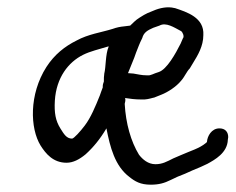

<svg xmlns="http://www.w3.org/2000/svg" viewBox="-20 -497 644 525"><path d="M604 -122C604 -136 596 -146 580 -146C558 -146 547 -124 546 -110C546 -108 545 -108 543 -106C525 -91 502 -85 475 -73L454 -64C436 -55 424 -48 405 -48C385 -48 370 -61 360 -74C338 -110 324 -159 321 -213C322 -217 324 -224 322 -229C335 -227 349 -225 366 -225C378 -224 389 -227 400 -230H401L421 -238C439 -245 462 -260 475 -276C485 -287 490 -301 499 -310L508 -325C521 -346 536 -371 536 -401C539 -449 491 -464 458 -475H457C438 -480 416 -475 400 -468L383 -461C377 -458 371 -455 362 -449C349 -441 344 -434 336 -427L320 -425C309 -424 299 -422 288 -418C256 -408 222 -404 189 -386C157 -370 129 -348 107 -314C59 -239 62 -146 91 -99C105 -77 125 -52 162 -52C180 -52 197 -61 214 -75C235 -94 254 -117 271 -146C281 -95 294 -43 334 -13C349 -1 364 8 392 8C414 8 429 4 447 -5L466 -14L486 -22L506 -31C521 -37 535 -43 547 -49C567 -60 602 -79 603 -115ZM264 -274C263 -271 261 -266 261 -262V-258C258 -251 255 -241 253 -236C241 -206 228 -175 212 -154C200 -138 182 -118 177 -118C162 -118 155 -130 145 -146C132 -167 128 -188 130 -222C134 -285 167 -327 207 -347C227 -357 250 -362 276 -370C277 -370 277 -371 277 -369C268 -348 270 -315 265 -295V-294C264 -286 264 -285 264 -274ZM369 -393C373 -408 383 -414 399 -421L416 -427C434 -437 456 -422 475 -412C479 -410 485 -397 480 -392L474 -378C460 -350 436 -307 414 -300C400 -296 392 -290 384 -291H382C366 -291 358 -294 344 -296H343L330 -297C335 -310 341 -324 347 -339L352 -353C359 -370 360 -375 369 -393Z"/></svg>

Font: Stray Cat
Style: BdObl
Weight: 700
Version: Version 1.0